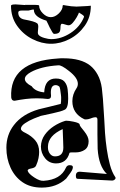

<svg xmlns="http://www.w3.org/2000/svg" viewBox="-20 -833 546 873"><path d="M170 20Q118 20 82.5 -4.5Q47 -29 28 -70.5Q9 -112 9 -161Q9 -220 43 -264Q81 -314 156 -336Q173 -340 197.5 -346Q222 -352 254 -360H256Q257 -365 257.5 -370Q258 -375 258 -382Q258 -387 258 -392Q258 -397 257 -402Q254 -432 250 -439Q242 -446 233 -446Q207 -446 212 -399V-396Q212 -383 197 -383Q172 -386 147 -386Q122 -386 97.5 -383Q73 -380 47 -375H45Q33 -375 31 -390Q22 -553 243 -567Q250 -568 256 -568Q262 -568 269 -568Q348 -568 390 -535Q410 -519 424 -493.5Q438 -468 443 -433Q445 -419 448 -383Q451 -347 454 -291Q455 -264 457.5 -228.5Q460 -193 465.5 -155Q471 -117 480 -83.5Q489 -50 504 -28Q508 -23 502 -17Q497 -12 489 -12L332 -20Q325 -20 325 -34Q325 -54 346 -52L466 -42Q429 -77 424 -156Q423 -189 423 -222Q423 -255 423 -289Q423 -300 414 -300Q412 -300 406.5 -299Q401 -298 391 -294Q380 -290 371 -290Q365 -290 363 -291Q309 -317 309 -373Q309 -404 328 -432Q334 -441 334 -452Q334 -479 294 -510Q259 -538 245 -536Q167 -531 120 -505Q93 -490 93 -474Q93 -457 124 -441Q140 -417 181 -413Q184 -476 234 -476Q261 -476 273 -462Q285 -448 287.5 -427Q290 -406 290 -384Q290 -341 274 -334Q266 -330 252.5 -326Q239 -322 220 -318Q177 -309 165 -306Q156 -303 134 -294Q112 -285 93.5 -272.5Q75 -260 75 -247Q75 -238 97 -228Q123 -215 140.5 -194.5Q158 -174 158 -142Q158 -129 155 -113.5Q152 -98 144 -80Q140 -70 122 -67Q104 -64 106 -56Q110 -43 136 -26Q162 -9 179 -11Q256 -16 280 -71Q285 -82 297 -82Q316 -82 310 -65Q308 -58 300.5 -47.5Q293 -37 281 -21Q237 20 170 20ZM235 -90Q204 -90 185 -113.5Q166 -137 166 -167Q167 -197 183.5 -220Q200 -243 224.5 -259Q249 -275 275 -283Q277 -284 283 -284Q288 -284 295.5 -283Q303 -282 313 -280Q342 -274 342 -267Q342 -263 347.5 -255.5Q353 -248 363 -236Q383 -211 383 -191Q383 -164 365.5 -152Q348 -140 323 -140H305Q298 -140 296 -138Q283 -90 235 -90ZM230 -122Q268 -122 268 -162Q268 -173 267 -194Q266 -215 265 -246Q199 -216 198 -167V-162Q198 -146 207 -134Q216 -122 230 -122ZM212 -634Q169 -634 127 -655.5Q85 -677 57.5 -716Q30 -755 30 -807Q30 -813 51 -813L95 -810Q90 -811 101 -811Q112 -811 138 -811Q158 -811 158 -807Q158 -789 175 -772Q192 -755 211 -755Q230 -755 247.5 -772Q265 -789 265 -807Q265 -810 269 -810Q270 -810 280 -808Q290 -806 304 -804.5Q318 -803 328 -803Q393 -806 393 -807Q393 -755 365.5 -716Q338 -677 296.5 -655.5Q255 -634 212 -634ZM212 -655Q258 -655 301 -683Q344 -711 362 -756V-757Q362 -761 354.5 -766Q347 -771 339 -776Q337 -769 329 -755Q321 -741 311 -729.5Q301 -718 292 -718Q287 -718 276.5 -721.5Q266 -725 261 -725Q255 -723 255 -709Q255 -690 248 -684.5Q241 -679 227 -679Q222 -679 218 -686.5Q214 -694 206 -708Q202 -716 198.5 -724Q195 -732 191 -739Q134 -756 134 -788Q134 -791 126 -789Q120 -788 115.5 -786.5Q111 -785 107 -785H78Q63 -785 63 -776Q63 -749 92 -744Q137 -736 149 -727Q154 -723 154 -711Q154 -705 153 -698Q152 -691 152 -686Q152 -678 155 -675Q162 -666 181.5 -660.5Q201 -655 212 -655Z"/></svg>

Font: Moo Lah Lah
Style: Regular
Weight: 400
Designer: Robert E. Leuschke
Foundry: Robert E. Leuschke
Version: Version 1.010; ttfautohint (v1.8.3)